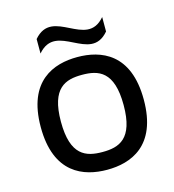

<svg xmlns="http://www.w3.org/2000/svg" viewBox="-102 -752 768 846"><g transform="rotate(-15 282.0 -329.0)"><path d="M436 -582V-648C335 -529 234 -748 132 -629V-563C234 -682 335 -463 436 -582ZM284 -506C177 -506 49 -461 49 -249C49 -37 177 8 284 8C391 8 519 -37 519 -249C519 -461 391 -506 284 -506ZM284 -73C209 -73 141 -94 141 -249C141 -404 209 -425 284 -425C359 -425 427 -404 427 -249C427 -94 359 -73 284 -73Z"/></g></svg>

Font: Maven Pro
Style: Medium
Weight: 500
Designer: Joe Prince
Foundry: Joe Prince
Version: Version 1.003